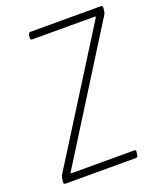

<svg xmlns="http://www.w3.org/2000/svg" viewBox="-131 -784 730 869"><g transform="rotate(-20 233.5 -350.0)"><path d="M25 -10 28 -29Q28 -32 32 -42L420 -660Q422 -665 417 -665H116Q111 -665 108.5 -668Q106 -671 107 -675L109 -690Q111 -700 120 -700H458Q463 -700 465.5 -697Q468 -694 467 -690L465 -671Q463 -663 460 -658L73 -40Q70 -35 75 -35H377Q387 -35 385 -25L383 -10Q383 -6 380 -3Q377 0 372 0H34Q25 0 25 -10Z"/></g></svg>

Font: Barlow Semi Condensed ExLight
Style: Italic
Weight: 275
Width: 4
Italic angle: -7°
Designer: Jeremy Tribby
Foundry: Tribby Type
Version: Version 1.408